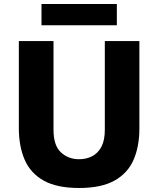

<svg xmlns="http://www.w3.org/2000/svg" viewBox="-20 -928 775 958"><path d="M675.5 -287.5Q675.5 -197.5 646.5 -130.8Q617.5 -64 551.5 -27Q485.5 10 374.5 10Q263.5 10 197.8 -27Q132 -64 103 -131.2Q74 -198.5 74 -289.5V-723H247V-280Q247 -202 284 -167.8Q321 -133.5 374.5 -133.5Q410.5 -133.5 439.8 -148.5Q469 -163.5 486 -195.8Q503 -228 503 -280V-723H675.5ZM563 -908V-802H187V-908Z"/></svg>

Font: Public Sans Thin ExtraBold
Style: Regular
Weight: 800
Version: Version 1.007